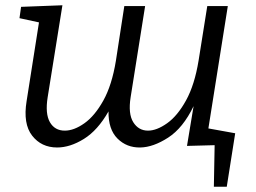

<svg xmlns="http://www.w3.org/2000/svg" viewBox="-20 -551 972 729"><path d="M197 9Q137 9 102 -36Q67 -81 81 -167L128 -466L54 -482L60 -525L217 -531L161 -182Q151 -119 169.5 -87Q188 -55 226 -55Q261 -55 300.5 -83Q340 -111 372.5 -169.5Q405 -228 420 -320L452 -528H531L476 -182Q466 -119 486 -87Q506 -55 542 -55Q575 -55 614.5 -83Q654 -111 686.5 -170Q719 -229 734 -321L767 -528H845L771 -62L848 -45L841 -1L690 3L715 -148Q675 -65 618.5 -28.5Q562 8 513 9Q461 10 426 -25Q391 -60 392 -128Q351 -56 298.5 -23.5Q246 9 197 9ZM792 158 795 -2H733L718 -73L873 -45L841 158Z"/></svg>

Font: Bitter
Style: Italic
Weight: 400
Italic angle: -9°
Designer: Sol Matas, and Bitter project Authors
Foundry: Sol Matas
Version: Version 2.001